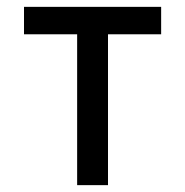

<svg xmlns="http://www.w3.org/2000/svg" viewBox="-20 -540 540 560"><path d="M205 0V-440H50V-520H450V-440H295V0Z"/></svg>

Font: Iosevka SS04 Medium
Style: Regular
Weight: 500
Monospace: yes
Designer: Belleve Invis
Foundry: Belleve Invis
Version: Version 19.0.0; ttfautohint (v1.8.4)